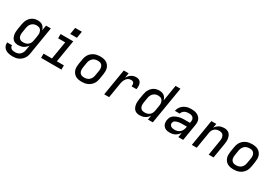

<svg xmlns="http://www.w3.org/2000/svg" viewBox="54 -1899 4691 3285"><g transform="rotate(30 2400.0 -256.5)"><path d="M217 223Q191 223 165.5 220Q140 217 116.5 209.5Q93 202 73 188.5Q53 175 39 155.5Q25 136 19.5 111.5Q14 87 17 61H113Q110 81 119 97.5Q128 114 143.5 123.5Q159 133 178 136Q197 139 217 139Q233 139 250 136Q267 133 283.5 125Q300 117 313.5 104.5Q327 92 336.5 77Q346 62 351.5 45.5Q357 29 360 12L376 -84Q361 -62 341.5 -44Q322 -26 298.5 -14Q275 -2 250 3Q225 8 201 8Q172 8 145.5 0.5Q119 -7 100 -25Q81 -43 70.5 -67.5Q60 -92 55.5 -119Q51 -146 53 -174.5Q55 -203 59 -231L76 -331Q80 -356 88 -381Q96 -406 109.5 -429Q123 -452 142 -471.5Q161 -491 184.5 -504Q208 -517 234 -522.5Q260 -528 285 -528Q311 -528 336.5 -521.5Q362 -515 381 -500Q400 -485 412.5 -463Q425 -441 431 -416L448 -520H544L454 26Q450 53 440.5 79.5Q431 106 414 130Q397 154 374 172.5Q351 191 325 202.5Q299 214 271.5 218.5Q244 223 217 223ZM252 -76Q276 -76 300.5 -82.5Q325 -89 345.5 -105.5Q366 -122 377.5 -145Q389 -168 393 -192Q398 -217 402 -242Q406 -267 410 -292Q413 -311 414 -329.5Q415 -348 411 -365.5Q407 -383 399 -398.5Q391 -414 377.5 -424.5Q364 -435 346 -439.5Q328 -444 309 -444Q293 -444 276 -440.5Q259 -437 243.5 -429Q228 -421 215 -408.5Q202 -396 193 -381Q184 -366 178.5 -350Q173 -334 170 -317L154 -217Q151 -200 150.5 -182Q150 -164 153.5 -147.5Q157 -131 165.5 -117Q174 -103 187 -93Q200 -83 217 -79.5Q234 -76 252 -76Z M651 0V-84H817L876 -436H736V-520H986L914 -84H1053V0ZM878 -604 900 -736H1032L1010 -604Z M1455 8Q1423 8 1392.5 2.5Q1362 -3 1336 -17.5Q1310 -32 1291.5 -55.5Q1273 -79 1263.5 -107.5Q1254 -136 1254 -167.5Q1254 -199 1259 -231L1276 -331Q1280 -358 1290 -385Q1300 -412 1317 -436Q1334 -460 1358 -478.5Q1382 -497 1408.5 -508Q1435 -519 1463 -523.5Q1491 -528 1518 -528Q1550 -528 1581 -522.5Q1612 -517 1637.5 -502.5Q1663 -488 1682 -464.5Q1701 -441 1710 -412.5Q1719 -384 1719 -352.5Q1719 -321 1714 -289L1698 -189Q1693 -162 1683.5 -135Q1674 -108 1656.5 -84Q1639 -60 1615.5 -41.5Q1592 -23 1565 -12Q1538 -1 1510.5 3.5Q1483 8 1455 8ZM1456 -76Q1473 -76 1490.5 -79Q1508 -82 1524.5 -89.5Q1541 -97 1555 -109.5Q1569 -122 1579 -137Q1589 -152 1594.5 -169Q1600 -186 1603 -203L1620 -303Q1623 -321 1623.5 -338.5Q1624 -356 1619.5 -373Q1615 -390 1606 -404Q1597 -418 1583.5 -427.5Q1570 -437 1552.5 -440.5Q1535 -444 1517 -444Q1500 -444 1483 -441Q1466 -438 1449.5 -430.5Q1433 -423 1419 -410.5Q1405 -398 1395 -383Q1385 -368 1379 -351Q1373 -334 1370 -317L1354 -217Q1351 -199 1350.5 -181.5Q1350 -164 1354 -147Q1358 -130 1367 -116Q1376 -102 1390 -92.5Q1404 -83 1421 -79.5Q1438 -76 1456 -76Z M1898 0 1984 -520H2081L2065 -425Q2078 -447 2095 -467Q2112 -487 2133.5 -501Q2155 -515 2179.5 -521.5Q2204 -528 2228 -528Q2249 -528 2268.5 -522.5Q2288 -517 2302 -504Q2316 -491 2324 -473Q2332 -455 2335 -434.5Q2338 -414 2336.5 -393.5Q2335 -373 2332 -352H2235Q2238 -368 2237.5 -385Q2237 -402 2230 -416Q2223 -430 2208.5 -437Q2194 -444 2177 -444Q2159 -444 2141.5 -439Q2124 -434 2109 -422.5Q2094 -411 2083 -396Q2072 -381 2064 -364.5Q2056 -348 2051.5 -331Q2047 -314 2044 -297L1995 0Z M2601 8Q2572 8 2545.5 0.5Q2519 -7 2500 -25Q2481 -43 2470.5 -67.5Q2460 -92 2455.5 -119Q2451 -146 2453 -174.5Q2455 -203 2459 -231L2476 -331Q2480 -356 2488 -381Q2496 -406 2509.5 -429Q2523 -452 2542 -471.5Q2561 -491 2584.5 -504Q2608 -517 2634 -522.5Q2660 -528 2685 -528Q2711 -528 2736.5 -521.5Q2762 -515 2781 -500Q2800 -485 2812.5 -463Q2825 -441 2831 -416L2883 -735H2980L2858 0H2762L2776 -84Q2761 -62 2741.5 -44Q2722 -26 2698.5 -14Q2675 -2 2650 3Q2625 8 2601 8ZM2652 -76Q2676 -76 2700.5 -82.5Q2725 -89 2745.5 -105.5Q2766 -122 2777.5 -145Q2789 -168 2793 -192L2810 -292Q2813 -311 2814 -329.5Q2815 -348 2811 -365.5Q2807 -383 2799 -398.5Q2791 -414 2777.5 -424.5Q2764 -435 2746 -439.5Q2728 -444 2709 -444Q2693 -444 2676 -440.5Q2659 -437 2643.5 -429Q2628 -421 2615 -408.5Q2602 -396 2593 -381Q2584 -366 2578.5 -350Q2573 -334 2570 -317L2554 -217Q2551 -200 2550.5 -182Q2550 -164 2553.5 -147.5Q2557 -131 2565.5 -117Q2574 -103 2587 -93Q2600 -83 2617 -79.5Q2634 -76 2652 -76Z M3195 8Q3195 8 3195 8Q3195 8 3195 8H3194Q3172 8 3149.5 4.5Q3127 1 3108.5 -9Q3090 -19 3075.5 -34.5Q3061 -50 3053.5 -70Q3046 -90 3044.5 -112.5Q3043 -135 3047 -158Q3051 -178 3058.5 -198.5Q3066 -219 3081 -235.5Q3096 -252 3114.5 -264Q3133 -276 3153 -284Q3173 -292 3193.5 -297.5Q3214 -303 3234.5 -306.5Q3255 -310 3275.5 -310.5Q3296 -311 3317 -311H3413L3418 -341Q3422 -363 3417 -384.5Q3412 -406 3396.5 -420Q3381 -434 3360 -439Q3339 -444 3316 -444Q3296 -444 3275 -440.5Q3254 -437 3234.5 -426.5Q3215 -416 3200.5 -398.5Q3186 -381 3182 -360H3087Q3091 -385 3102.5 -409Q3114 -433 3131 -453Q3148 -473 3170.5 -488Q3193 -503 3217.5 -512Q3242 -521 3267 -524.5Q3292 -528 3316 -528Q3345 -528 3373 -524Q3401 -520 3426 -509Q3451 -498 3471 -480Q3491 -462 3502.5 -437.5Q3514 -413 3515.5 -384.5Q3517 -356 3512 -327L3458 0H3362L3377 -94Q3363 -70 3342.5 -50Q3322 -30 3298 -16.5Q3274 -3 3247.5 2.5Q3221 8 3195 8ZM3245 -76Q3271 -76 3298.5 -84.5Q3326 -93 3347.5 -112.5Q3369 -132 3380.5 -158Q3392 -184 3397 -211L3399 -228H3317Q3305 -228 3292.5 -227.5Q3280 -227 3268 -226Q3256 -225 3243.5 -223Q3231 -221 3218.5 -218Q3206 -215 3194 -210Q3182 -205 3171 -198Q3160 -191 3153 -180Q3146 -169 3144 -157Q3140 -137 3148 -119.5Q3156 -102 3171.5 -92.5Q3187 -83 3206 -79.5Q3225 -76 3245 -76Z M3629 0 3715 -520H3812L3798 -437Q3812 -459 3831 -477Q3850 -495 3872.5 -506.5Q3895 -518 3919.5 -523Q3944 -528 3967 -528Q3996 -528 4022 -520Q4048 -512 4066.5 -494Q4085 -476 4095.5 -451.5Q4106 -427 4110 -400Q4114 -373 4112.5 -345Q4111 -317 4106 -289L4058 0H3962L4012 -303Q4015 -320 4015.5 -337.5Q4016 -355 4012.5 -371.5Q4009 -388 4001 -402.5Q3993 -417 3980.5 -426.5Q3968 -436 3951 -440Q3934 -444 3917 -444Q3893 -444 3869 -437Q3845 -430 3825.5 -413.5Q3806 -397 3795 -374.5Q3784 -352 3780 -328L3726 0Z M4455 8Q4423 8 4392.5 2.5Q4362 -3 4336 -17.5Q4310 -32 4291.5 -55.5Q4273 -79 4263.5 -107.5Q4254 -136 4254 -167.5Q4254 -199 4259 -231L4276 -331Q4280 -358 4290 -385Q4300 -412 4317 -436Q4334 -460 4358 -478.5Q4382 -497 4408.5 -508Q4435 -519 4463 -523.5Q4491 -528 4518 -528Q4550 -528 4581 -522.5Q4612 -517 4637.5 -502.5Q4663 -488 4682 -464.5Q4701 -441 4710 -412.5Q4719 -384 4719 -352.5Q4719 -321 4714 -289L4698 -189Q4693 -162 4683.5 -135Q4674 -108 4656.5 -84Q4639 -60 4615.5 -41.5Q4592 -23 4565 -12Q4538 -1 4510.5 3.5Q4483 8 4455 8ZM4456 -76Q4473 -76 4490.5 -79Q4508 -82 4524.5 -89.5Q4541 -97 4555 -109.5Q4569 -122 4579 -137Q4589 -152 4594.5 -169Q4600 -186 4603 -203L4620 -303Q4623 -321 4623.5 -338.5Q4624 -356 4619.5 -373Q4615 -390 4606 -404Q4597 -418 4583.5 -427.5Q4570 -437 4552.5 -440.5Q4535 -444 4517 -444Q4500 -444 4483 -441Q4466 -438 4449.5 -430.5Q4433 -423 4419 -410.5Q4405 -398 4395 -383Q4385 -368 4379 -351Q4373 -334 4370 -317L4354 -217Q4351 -199 4350.5 -181.5Q4350 -164 4354 -147Q4358 -130 4367 -116Q4376 -102 4390 -92.5Q4404 -83 4421 -79.5Q4438 -76 4456 -76Z"/></g></svg>

Font: Iosevka SS04 Medium Extended
Style: Italic
Weight: 500
Width: 7
Italic angle: -9°
Monospace: yes
Designer: Belleve Invis
Foundry: Belleve Invis
Version: Version 19.0.0; ttfautohint (v1.8.4)